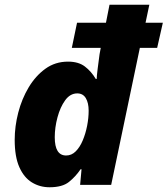

<svg xmlns="http://www.w3.org/2000/svg" viewBox="-20 -780 707 810"><path d="M189 10Q148 10 114.5 -10.5Q81 -31 61.5 -75Q42 -119 42 -190Q42 -247 57 -305Q72 -363 101 -411.5Q130 -460 171.5 -490Q213 -520 267 -520Q311 -520 338 -499.5Q365 -479 384 -447H388Q388 -458 392 -490Q396 -522 400 -551L405 -578H283L305 -684H427L442 -760H610L594 -684H667L643 -578H570L449 0H318L324 -66H320Q299 -35 271 -12.5Q243 10 189 10ZM259 -124Q282 -124 299.5 -141.5Q317 -159 329 -187.5Q341 -216 347.5 -249Q354 -282 354 -313Q354 -346 342 -366Q330 -386 306 -386Q276 -386 255 -357Q234 -328 222.5 -285Q211 -242 211 -201Q211 -124 259 -124Z"/></svg>

Font: Noto Sans Disp ExtBd
Style: Italic
Weight: 800
Italic angle: -12°
Designer: Monotype Design Team
Foundry: Monotype Imaging Inc.
Version: Version 2.000;GOOG;noto-source:20170915:90ef993387c0